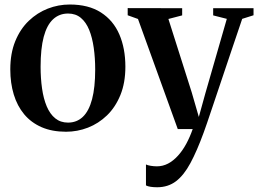

<svg xmlns="http://www.w3.org/2000/svg" viewBox="-20 -558 1116 830"><path d="M24.5 -258Q24.5 -327.5 46 -380Q67.5 -432.5 104.2 -467.8Q141 -503 186.8 -520.8Q232.5 -538.5 281.5 -538.5Q363 -538.5 416.5 -504Q470 -469.5 496 -409Q522 -348.5 522 -269.5Q522 -200 500.5 -147.2Q479 -94.5 442.5 -59.2Q406 -24 360.2 -6.2Q314.5 11.5 265.5 11.5Q205 11.5 159.8 -8.2Q114.5 -28 84.5 -64Q54.5 -100 39.5 -149.5Q24.5 -199 24.5 -258ZM274 -28Q312 -28 338.2 -53Q364.5 -78 378 -129Q391.5 -180 391.5 -257.5Q391.5 -307.5 385.2 -351.5Q379 -395.5 365.5 -428.8Q352 -462 329.5 -480.8Q307 -499.5 274.5 -499.5Q236 -499.5 209.2 -474.5Q182.5 -449.5 169 -398.8Q155.5 -348 155.5 -269.5Q155.5 -219.5 161.8 -175.5Q168 -131.5 182 -98.2Q196 -65 218.8 -46.5Q241.5 -28 274 -28ZM659.5 251.5Q643.5 251.5 630.8 249.5Q618 247.5 611 243.5V153Q618 156.5 631.5 158.8Q645 161 658.5 161Q684 161 706.8 149Q729.5 137 749.2 115.2Q769 93.5 785 64Q801 34.5 813 0H748.5L576.5 -476L532 -492V-523L767.5 -522.5V-491.5L708 -476L809 -158L839.5 -52.5L868 -155.5L960.5 -476.5L901.5 -491.5V-522.5H1076V-492L1027 -476.5Q1004 -409 981.5 -342.2Q959 -275.5 938.8 -215.2Q918.5 -155 902.2 -106.5Q886 -58 875 -26Q864 6 860.5 15Q831.5 94.5 803.2 147Q775 199.5 740.8 225.5Q706.5 251.5 659.5 251.5Z"/></svg>

Font: Merriweather 96pt SemiBold
Style: Regular
Weight: 600
Version: Version 2.100